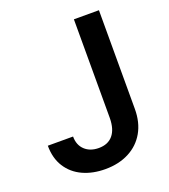

<svg xmlns="http://www.w3.org/2000/svg" viewBox="-132 -803 800 908"><g transform="rotate(-20 268.0 -348.5)"><path d="M470.7 -707V-210Q470.7 -142.6 442.4 -93Q414.1 -43.5 362.5 -16.8Q311 9.8 243.2 9.8Q180.2 9.8 130.6 -12.9Q81.1 -35.6 52.7 -80.1Q24.4 -124.5 24.4 -187.5H151.4Q151.4 -144.5 178 -119.6Q204.6 -94.7 248 -94.7Q294.4 -94.7 319.3 -124.3Q344.2 -153.8 344.7 -210V-707Z"/></g></svg>

Font: Pretendard SemiBold
Style: Regular
Weight: 600
Designer: Base glyphs from Inter by Rasmus Andersson; Hangeul glyphs from Noto Sans CJK(Source Han Sans) by Jang Soo-young and Kan
Foundry: Kil Hyung-jin
Version: Version 1.309